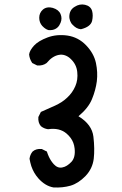

<svg xmlns="http://www.w3.org/2000/svg" viewBox="-20 -825 540 853"><path d="M217.8 7.8Q180.7 1.5 149.9 -33.2Q145 -39.1 140.4 -45.2Q135.7 -51.3 132.1 -58.1Q128.4 -64.9 125 -72Q121.6 -79.1 119.1 -86.9Q116.7 -94.7 114.7 -102.8Q112.8 -110.8 111.3 -119.1V-120.1V-120.6Q113.8 -138.2 124.5 -151.4L125 -151.9Q132.8 -158.7 142.8 -161.4Q152.8 -164.1 164.6 -163.1H165.5L166.5 -162.6L186 -152.8L188.5 -151.9L189 -149.4Q192.9 -137.7 197.5 -127.9Q202.1 -118.2 207.5 -110.1Q212.9 -102.1 219.2 -95.2Q236.3 -76.7 256.8 -81.1Q267.6 -83 277.6 -89.4Q287.6 -95.7 297.4 -106Q315.9 -126 311.5 -165.5Q310.1 -178.7 305.7 -190.4Q301.3 -202.1 293.7 -212.4Q286.1 -222.7 275.4 -231.9Q244.1 -258.3 194.3 -251H193.4H192.9Q175.3 -253.4 162.1 -264.2L161.6 -264.6Q148.4 -280.3 150.4 -304.2V-305.2L150.9 -306.2L160.6 -325.7L161.6 -327.6L163.6 -328.6Q194.8 -342.3 225.1 -356Q239.7 -362.8 253.2 -371.3Q266.6 -379.9 278.3 -391.1Q301.8 -412.6 314.5 -441.9Q327.1 -470.7 323.2 -505.4Q319.8 -539.1 294.4 -563Q288.1 -569.3 281.5 -573.2Q274.9 -577.1 268.6 -579.3Q262.2 -581.5 255.4 -582Q248.5 -582.5 241.2 -581.1Q212.4 -575.7 188 -545.9L187.5 -545.4L187 -544.9Q169.9 -532.2 146 -534.2H145L144 -534.7L124.5 -544.4L123 -545.4L122.1 -546.9Q111.3 -563.5 109.4 -582.5V-583V-583.5Q111.8 -601.1 131.3 -622.6Q150.9 -643.6 191.4 -658.7Q231.9 -673.8 279.8 -667Q328.1 -659.7 362.8 -623.5Q397 -587.9 406.2 -545.4Q410.6 -524.4 411.6 -504.2Q412.6 -483.9 410.2 -463.9Q407.7 -444.8 402.3 -424.8Q397 -404.8 388.7 -384.8Q373 -345.7 328.6 -308.6Q388.7 -272 395 -217.8Q401.4 -163.1 396.5 -120.1Q391.1 -75.7 359.9 -43Q328.1 -10.3 293 0Q258.3 9.8 218.3 7.8ZM193.4 -691.9Q189 -693.4 184.6 -695.8Q180.2 -698.2 176 -701.9Q171.9 -705.6 167.5 -710Q161.1 -717.3 157.7 -726.3Q154.3 -735.4 154.3 -746.1Q154.3 -768.1 170.9 -782.7Q179.7 -790 190.9 -791.7Q202.1 -793.5 214.4 -790Q240.7 -782.2 249 -762.7Q257.3 -743.2 249 -723.6Q246.6 -717.8 243.4 -712.6Q240.2 -707.5 236.1 -703.6Q231.9 -699.7 227.5 -697.3Q214.4 -689.5 194.8 -691.4H193.8ZM338.4 -695.3Q328.6 -696.3 320.1 -700.9Q311.5 -705.6 303.7 -713.9Q299.3 -717.8 296.4 -722.4Q293.5 -727.1 291.5 -732.4Q289.6 -737.8 288.6 -743.4Q287.6 -749 288.1 -755.4Q288.6 -763.7 291.3 -771Q293.9 -778.3 299.1 -784.4Q304.2 -790.5 312 -794.9Q334 -809.1 357.9 -803.7Q382.8 -797.9 389.2 -776.4Q394.5 -756.8 389.2 -732.4Q382.8 -706.1 340.3 -695.3H339.4Z"/></svg>

Font: NaikaiFont
Style: SemiBold
Weight: 600
Version: Version 1.89